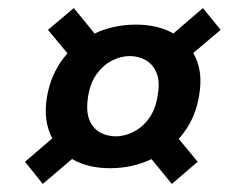

<svg xmlns="http://www.w3.org/2000/svg" viewBox="-20 -536 596 476"><path d="M253 -119Q199 -119 161 -140.5Q123 -162 105.5 -201.5Q88 -241 96 -293Q105 -349 136 -390Q167 -431 214.5 -453Q262 -475 317 -475Q370 -475 408 -454Q446 -433 464.5 -394Q483 -355 474 -302Q466 -247 434.5 -205.5Q403 -164 355.5 -141.5Q308 -119 253 -119ZM86 -80 42 -135 147 -225 200 -177ZM406 -80 334 -168 399 -221 470 -135ZM267 -198Q289 -198 311.5 -209.5Q334 -221 350 -243.5Q366 -266 371 -300Q377 -334 368 -355.5Q359 -377 341 -387Q323 -397 302 -397Q279 -397 257 -385.5Q235 -374 219 -351.5Q203 -329 198 -294Q193 -260 201.5 -239Q210 -218 227.5 -208Q245 -198 267 -198ZM171 -375 99 -462 163 -516 238 -424ZM416 -368 375 -423 483 -516 527 -462Z"/></svg>

Font: DM Sans 10pt SemiBold
Style: Italic
Weight: 600
Italic angle: -10°
Version: Version 4.004;gftools[0.9.30]